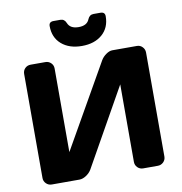

<svg xmlns="http://www.w3.org/2000/svg" viewBox="-97 -1015 1046 1105"><g transform="rotate(-10 426.0 -462.5)"><path d="M69.8 -45.9V-653.8Q69.8 -673.8 83 -687Q96.2 -700.2 116.2 -700.2H202.1Q221.2 -700.2 234.6 -687Q248 -673.8 248 -654.8V-166L525.9 -653.8Q537.1 -672.9 556.6 -686.5Q576.2 -700.2 592.8 -700.2H736.8Q755.9 -700.2 769 -686.5Q782.2 -672.9 782.2 -653.8V-45.9Q782.2 -26.9 768.6 -13.4Q754.9 0 735.8 0H649.9Q630.9 0 617.4 -13.4Q604 -26.9 604 -45.9V-499L349.1 -45.9Q337.9 -26.9 317.4 -13.4Q296.9 0 277.8 0H116.2Q97.2 0 83.5 -13.4Q69.8 -26.9 69.8 -45.9ZM262.2 -899.9Q262.2 -924.8 289.1 -924.8H329.1Q353 -924.8 362.8 -899.9Q377 -865.2 426 -865.2Q475.1 -865.2 488.8 -899.9Q499 -924.8 522.9 -924.8H563Q589.8 -924.8 589.8 -899.9Q589.8 -833 544.9 -793.9Q500 -754.9 426 -754.9Q352.1 -754.9 307.1 -793.9Q262.2 -833 262.2 -899.9Z"/></g></svg>

Font: Days One
Style: Regular
Weight: 400
Designer: Alexander Kalachev, Alexey Maslov, Jovanny Lemonad
Foundry: Alexander Kalachev, Alexey Maslov, Jovanny Lemonad
Version: Version 1.002